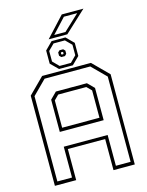

<svg xmlns="http://www.w3.org/2000/svg" viewBox="-149 -1138 942 1228"><g transform="rotate(-15 322.0 -524.0)"><path d="M57.5 0V-597L160.5 -700H483.5L586.5 -597V0H445.5V-206H198.5V0ZM80 -23H177V-227H467.5V-23H565V-587.5L473.5 -679H171L80 -587.5ZM198.5 -347H445.5V-528L415 -558.5H229L198.5 -528ZM177 -325V-538.5L219.5 -581H425L467.5 -538.5V-325ZM276.5 -715 227.5 -763.5V-850.5L276.5 -899.5H368L417 -850.5V-763.5L368 -715ZM285 -733H360L399.5 -773V-842.5L360 -882H285L245.5 -842.5V-773ZM310.5 -785 298.5 -797V-818.5L310.5 -830H334.5L346 -818.5V-797L334.5 -785ZM318 -799.5H326.5L330 -803V-811.5L326.5 -815H318L314.5 -811.5V-803ZM261.5 -915.5 383.5 -1047.5H527L385 -915.5ZM303 -933H377.5L481 -1030H393Z"/></g></svg>

Font: Tourney ExtraLight
Style: Regular
Weight: 250
Designer: Tyler Finck
Foundry: Etcetera Type Co
Version: Version 1.015